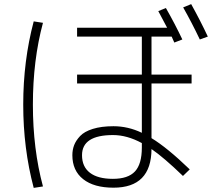

<svg xmlns="http://www.w3.org/2000/svg" viewBox="-20 -859 1040 934"><path d="M750 -805 787 -820Q831 -743 867 -667L828 -652Q816 -679 815 -681H717V-496H912V-453H717V-187Q793 -141 903 -35L870 -3Q778 -92 717 -134Q716 54 532 54Q437 54 384.5 12.5Q332 -29 332 -104Q332 -130 340.5 -152.5Q349 -175 369.5 -197Q390 -219 431.5 -232Q473 -245 532 -245Q603 -245 670 -213V-453H355V-496H670V-681H355V-724H793Q773 -763 750 -805ZM871 -823 910 -839Q956 -756 991 -681L952 -667Q913 -749 871 -823ZM189 -748Q140 -566 140 -350Q140 -134 189 48L144 55Q93 -137 93 -350Q93 -563 144 -755ZM670 -163Q598 -202 530 -202Q379 -202 379 -104Q379 -48 417.5 -18.5Q456 11 529 11Q603 11 636.5 -25Q670 -61 670 -141Z"/></svg>

Font: Mplus 1p Light
Style: Regular
Weight: 300
Version: Version 1.061